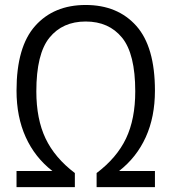

<svg xmlns="http://www.w3.org/2000/svg" viewBox="-20 -770 706 790"><path d="M48 0V-66.5H195.5Q123.5 -122.5 85.8 -205.8Q48 -289 48 -397Q48 -577.5 124.8 -663.5Q201.5 -749.5 332.5 -749.5Q464 -749.5 540.8 -663.5Q617.5 -577.5 617.5 -397Q617.5 -289 579.8 -205.8Q542 -122.5 470 -66.5H617.5V0H377.5V-58Q460.5 -120.5 498.5 -200.2Q536.5 -280 536.5 -394Q536.5 -548.5 482.2 -615Q428 -681.5 332.5 -681.5Q237.5 -681.5 183.5 -615Q129.5 -548.5 129.5 -394Q129.5 -280 167.5 -200.2Q205.5 -120.5 288 -58V0Z"/></svg>

Font: Encode Sans SemiCondensed SemiCondensed
Style: Regular
Weight: 400
Width: 4
Designer: Multiple Designers
Foundry: Impallari Type
Version: Version 3.000; ttfautohint (v1.8.3) -l 8 -r 50 -G 200 -x 14 